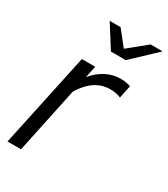

<svg xmlns="http://www.w3.org/2000/svg" viewBox="-179 -802 777 886"><g transform="rotate(30 210.0 -359.0)"><path d="M8 0 115 -501H186L173 -438Q201 -473 238 -492.5Q275 -512 317 -512Q348 -512 370 -503L356 -435Q346 -440 330 -443Q314 -446 299 -446Q212 -446 154 -350L80 0ZM214 -598 138 -718H196L259 -639L356 -718H420L293 -598Z"/></g></svg>

Font: Red Hat Display
Style: Italic
Weight: 400
Italic angle: -12°
Designer: Pentagram, MCKL
Foundry: Pentagram, MCKL
Version: Version 1.023; ttfautohint (v1.8.3)